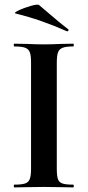

<svg xmlns="http://www.w3.org/2000/svg" viewBox="-20 -815 382 835"><path d="M298 -12Q301 -12 301 -6Q301 0 298 0Q265 0 246 -1L170 -2L96 -1Q76 0 42 0Q40 0 40 -6Q40 -12 42 -12Q74 -12 89 -17Q104 -22 109.5 -36.5Q115 -51 115 -81V-544Q115 -574 109.5 -588Q104 -602 89 -607.5Q74 -613 42 -613Q40 -613 40 -619Q40 -625 42 -625L96 -624Q142 -622 170 -622Q201 -622 247 -624L298 -625Q301 -625 301 -619Q301 -613 298 -613Q267 -613 252 -607Q237 -601 232 -586.5Q227 -572 227 -542V-81Q227 -50 232 -36Q237 -22 251.5 -17Q266 -12 298 -12ZM49 -756Q37 -758 60.5 -769.5Q84 -781 114.5 -789.5Q145 -798 150 -793L197 -753Q241 -715 275 -689Q278 -688 278 -685Q278 -682 276 -680Q274 -678 271 -679Q159 -729 49 -756Z"/></svg>

Font: Cormorant Infant
Style: Bold
Weight: 700
Designer: Christian Thalmann (Catharsis Fonts)
Foundry: Catharsis Fonts
Version: Version 4.000